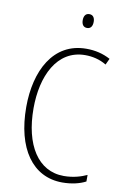

<svg xmlns="http://www.w3.org/2000/svg" viewBox="-99 -969 679 1037"><g transform="rotate(10 240.0 -450.5)"><path d="M305 -911C283 -911 275 -893 275 -873C275 -851 284 -835 305 -835C325 -835 335 -850 335 -874C335 -894 327 -911 305 -911ZM322 -689C359 -689 400 -681 438 -658L454 -692C413 -714 370 -724 322 -724C140 -724 56 -556 56 -358C56 -132 154 10 318 10C369 10 414 -1 446 -18V-54C416 -40 373 -26 320 -26C178 -26 96 -158 96 -358C96 -533 166 -689 322 -689Z"/></g></svg>

Font: Noto Sans Condensed ExtraLight
Style: Regular
Weight: 200
Width: 3
Designer: Monotype Design Team
Foundry: Monotype Imaging Inc.
Version: Version 2.013